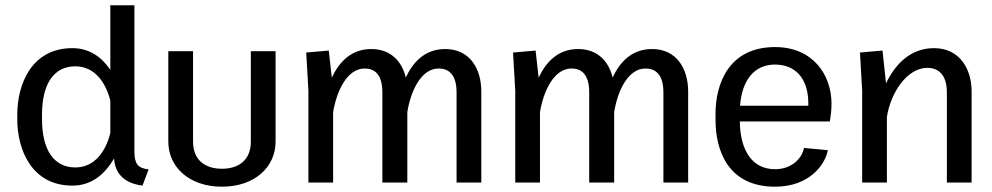

<svg xmlns="http://www.w3.org/2000/svg" viewBox="-20 -695 3778 731"><path d="M45.8 -240.8C45.8 -125.8 100 11.7 255.8 11.7C332.5 11.7 382.5 -36.7 414.2 -91.7C419.2 -12.5 482.5 6.7 522.5 11.7L545.8 -50C503.3 -55 491.7 -72.5 491.7 -119.2V-675H400V-429.2C369.2 -475 322.5 -511.7 255.8 -511.7C100 -511.7 45.8 -374.2 45.8 -259.2ZM400 -311.7V-188.3C383.3 -120.8 341.7 -57.5 266.7 -57.5C185.8 -57.5 140 -123.3 140 -240.8V-259.2C140 -376.7 185.8 -442.5 266.7 -442.5C341.7 -442.5 383.3 -379.2 400 -311.7Z M620.8 -155.8C620.8 -60 699.2 15.8 825 15.8C950.8 15.8 1029.2 -60 1029.2 -155.8V-500H935V-155.8C935 -84.2 887.5 -52.5 825 -52.5C762.5 -52.5 715 -84.2 715 -155.8V-500H620.8Z M1145.8 -495 1154.2 -350V0H1248.3V-267.5C1261.7 -350 1302.5 -434.2 1368.3 -434.2C1405 -434.2 1435.8 -413.3 1435.8 -343.3V0H1530.8V-268.3C1544.2 -350.8 1584.2 -434.2 1650 -434.2C1686.7 -434.2 1718.3 -413.3 1718.3 -343.3V0H1812.5V-346.7C1812.5 -431.7 1770 -508.3 1675 -508.3C1598.3 -508.3 1552.5 -459.2 1525 -400C1510 -461.7 1467.5 -508.3 1393.3 -508.3C1316.7 -508.3 1270.8 -458.3 1243.3 -399.2L1231.7 -502.5Z M1933.3 -495 1941.7 -350V0H2035.8V-267.5C2049.2 -350 2090 -434.2 2155.8 -434.2C2192.5 -434.2 2223.3 -413.3 2223.3 -343.3V0H2318.3V-268.3C2331.7 -350.8 2371.7 -434.2 2437.5 -434.2C2474.2 -434.2 2505.8 -413.3 2505.8 -343.3V0H2600V-346.7C2600 -431.7 2557.5 -508.3 2462.5 -508.3C2385.8 -508.3 2340 -459.2 2312.5 -400C2297.5 -461.7 2255 -508.3 2180.8 -508.3C2104.2 -508.3 2058.3 -458.3 2030.8 -399.2L2019.2 -502.5Z M2704.2 -238.3C2704.2 -122.5 2751.7 15.8 2930.8 15.8C3062.5 15.8 3122.5 -69.2 3131.7 -123.3L3040.8 -131.7C3035 -95.8 2997.5 -50.8 2930.8 -50.8C2845 -50.8 2798.3 -120 2796.7 -232.5H3139.2C3143.3 -255 3145.8 -277.5 3145.8 -300C3145.8 -410 3075 -515.8 2930.8 -515.8C2755 -515.8 2704.2 -376.7 2704.2 -261.7ZM2797.5 -292.5C2805 -390 2851.7 -449.2 2930.8 -449.2C3004.2 -449.2 3057.5 -400.8 3057.5 -300.8V-292.5Z M3262.5 0H3356.7V-249.2C3370 -340 3432.5 -436.7 3510.8 -436.7C3549.2 -436.7 3585 -414.2 3585 -343.3V0H3679.2V-346.7C3679.2 -433.3 3633.3 -511.7 3535.8 -511.7C3444.2 -511.7 3386.7 -447.5 3353.3 -377.5L3340 -502.5L3254.2 -495L3262.5 -350Z"/></svg>

Font: Boon Medium
Style: Regular
Weight: 500
Designer: Sungsit Sawaiwan
Foundry: FontUni
Version: Version 2.0